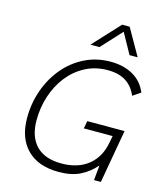

<svg xmlns="http://www.w3.org/2000/svg" viewBox="-137 -1056 992 1165"><g transform="rotate(15 359.0 -473.5)"><path d="M431 -335H665L606 0H563L572 -94Q529 -45 475 -18.5Q421 8 342 8Q213 8 143 -63Q73 -134 73 -260Q73 -352 102.5 -435Q132 -518 185.5 -582Q239 -646 313 -683Q387 -720 476 -720Q557 -720 616.5 -686.5Q676 -653 703 -587L654 -554Q630 -610 585.5 -638Q541 -666 472 -666Q395 -666 332 -633Q269 -600 224.5 -543.5Q180 -487 156 -414Q132 -341 132 -261Q132 -158 186 -102Q240 -46 345 -46Q449 -46 514 -99Q579 -152 595 -246L603 -287H422ZM626 -788H575L504 -916L386 -788H329L484 -955H531Z"/></g></svg>

Font: Livvic Light
Style: Italic
Weight: 300
Italic angle: -10°
Designer: Jacques Le Bailly, Baron von Fonthausen
Version: Version 1.001; ttfautohint (v1.8.2)